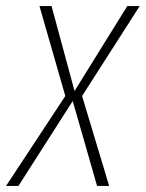

<svg xmlns="http://www.w3.org/2000/svg" viewBox="-57 -615 482 635"><path d="M-37 0 159 -297.5 73.5 -595H113.5L189.5 -314L364 -595H405L214.5 -297.5L304 0H264L183.5 -281L4 0Z"/></svg>

Font: Anybody ExtraLight
Style: Italic
Weight: 200
Italic angle: -10°
Designer: Tyler Finck
Foundry: Etcetera Type Company
Version: Version 1.010; ttfautohint (v1.8.3) -l 8 -r 50 -G 200 -x 14 